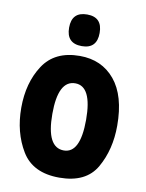

<svg xmlns="http://www.w3.org/2000/svg" viewBox="-86 -815 671 885"><g transform="rotate(10 250.0 -372.5)"><path d="M321 -680Q321 -754 250 -754Q178 -754 178 -680Q178 -606 250 -606Q321 -606 321 -680ZM475 -273Q475 -413 414 -486.5Q353 -560 250 -560Q133 -560 79 -477.5Q25 -395 25 -278Q25 -163 77 -77Q129 9 253 9Q378 9 426.5 -76Q475 -161 475 -273ZM171 -275Q171 -432 251 -432Q329 -432 329 -275Q329 -118 252 -118Q171 -118 171 -275Z"/></g></svg>

Font: Noto Sans Mono UI Condensed ExtraBold
Style: Regular
Weight: 800
Width: 3
Designer: Monotype Design team
Foundry: Monotype Imaging Inc.
Version: 1.000